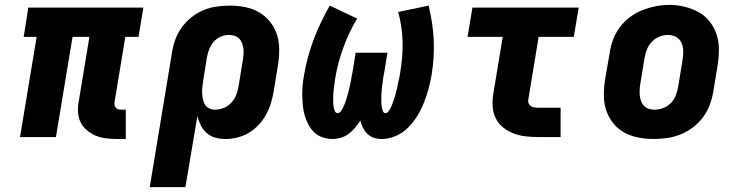

<svg xmlns="http://www.w3.org/2000/svg" viewBox="-20 -561 3040 786"><path d="M456 8Q434 8 412 5Q390 2 371 -6Q352 -14 336 -27.5Q320 -41 310.5 -59.5Q301 -78 299.5 -100Q298 -122 302 -144L346 -410H277L209 0H62L130 -410H77L96 -530H567L547 -410H493L449 -144Q448 -137 449 -131Q450 -125 453.5 -120.5Q457 -116 463 -114Q469 -112 476 -112H495V8Z M593 205 684 -345Q688 -372 697.5 -398.5Q707 -425 723.5 -448Q740 -471 763 -489.5Q786 -508 812 -519Q838 -530 865.5 -534Q893 -538 920 -538Q952 -538 983 -532Q1014 -526 1040 -511Q1066 -496 1085 -472.5Q1104 -449 1113.5 -420Q1123 -391 1123 -359Q1123 -327 1118 -295L1100 -185Q1096 -161 1088.5 -137Q1081 -113 1068.5 -90.5Q1056 -68 1038 -49Q1020 -30 998 -17Q976 -4 951.5 2Q927 8 903 8Q881 8 861 2.5Q841 -3 826 -16.5Q811 -30 802 -48Q793 -66 788 -86L739 205ZM861 -112Q878 -112 895.5 -119Q913 -126 926 -139.5Q939 -153 946 -170Q953 -187 956 -204L974 -314Q976 -326 977 -338Q978 -350 976.5 -361.5Q975 -373 971 -384Q967 -395 959 -403Q951 -411 940 -414.5Q929 -418 917 -418Q900 -418 883.5 -411Q867 -404 855 -390Q843 -376 836.5 -359.5Q830 -343 827 -326L812 -232Q810 -219 808.5 -206Q807 -193 807.5 -180.5Q808 -168 810.5 -155.5Q813 -143 819 -133Q825 -123 836.5 -117.5Q848 -112 861 -112Z M1341 8Q1320 8 1300 1Q1280 -6 1266 -19.5Q1252 -33 1242.5 -51Q1233 -69 1227.5 -88Q1222 -107 1220 -127.5Q1218 -148 1217.5 -169.5Q1217 -191 1219 -212.5Q1221 -234 1225 -255Q1231 -291 1241 -328Q1251 -365 1264.5 -400.5Q1278 -436 1294.5 -470.5Q1311 -505 1330 -538L1442 -485Q1425 -457 1411 -427Q1397 -397 1385.5 -366Q1374 -335 1365.5 -302.5Q1357 -270 1352 -239Q1351 -231 1350 -223.5Q1349 -216 1348 -208.5Q1347 -201 1346 -193.5Q1345 -186 1344.5 -178.5Q1344 -171 1344 -163.5Q1344 -156 1344 -148.5Q1344 -141 1344.5 -133.5Q1345 -126 1346.5 -119Q1348 -112 1351.5 -105Q1355 -98 1362 -98Q1370 -98 1375 -105Q1380 -112 1383.5 -119Q1387 -126 1390 -133Q1393 -140 1395.5 -147.5Q1398 -155 1400 -162Q1402 -169 1404 -176.5Q1406 -184 1408 -191.5Q1410 -199 1411.5 -206Q1413 -213 1414.5 -220.5Q1416 -228 1417.5 -235.5Q1419 -243 1420 -250.5Q1421 -258 1423 -265L1436 -345H1566L1553 -265Q1551 -258 1550 -250.5Q1549 -243 1548 -235.5Q1547 -228 1546 -220.5Q1545 -213 1544 -206Q1543 -199 1542.5 -191.5Q1542 -184 1541.5 -176.5Q1541 -169 1541 -161.5Q1541 -154 1541 -147Q1541 -140 1541.5 -133Q1542 -126 1543.5 -119Q1545 -112 1548 -105Q1551 -98 1558 -98Q1565 -98 1569.5 -104Q1574 -110 1577.5 -116Q1581 -122 1583.5 -128Q1586 -134 1588 -140.5Q1590 -147 1592.5 -153.5Q1595 -160 1596.5 -166Q1598 -172 1600 -178.5Q1602 -185 1603.5 -191.5Q1605 -198 1606.5 -204.5Q1608 -211 1609 -217Q1610 -223 1611.5 -229.5Q1613 -236 1614.5 -242.5Q1616 -249 1617 -255.5Q1618 -262 1619 -268Q1624 -299 1626.5 -330.5Q1629 -362 1628 -393Q1627 -424 1622.5 -453.5Q1618 -483 1610 -512L1735 -538Q1743 -503 1748.5 -468Q1754 -433 1755.5 -397.5Q1757 -362 1755 -327Q1753 -292 1747 -255Q1742 -226 1734.5 -198Q1727 -170 1716 -142Q1705 -114 1689 -87.5Q1673 -61 1651 -39Q1629 -17 1600.5 -4.5Q1572 8 1543 8Q1526 8 1510.5 3Q1495 -2 1484 -13Q1473 -24 1466 -38Q1459 -52 1455 -67Q1445 -52 1433.5 -38Q1422 -24 1407 -13Q1392 -2 1375 3Q1358 8 1341 8Z M2182 0Q2156 0 2130.5 -3Q2105 -6 2082 -15Q2059 -24 2040 -39Q2021 -54 2010 -75.5Q1999 -97 1997 -123Q1995 -149 1999 -174L2038 -410H1894L1914 -530H2349L2329 -410H2185L2143 -155Q2141 -147 2143.5 -139.5Q2146 -132 2152 -127.5Q2158 -123 2166 -121.5Q2174 -120 2182 -120H2275V0Z M2656 8Q2624 8 2593 2Q2562 -4 2535.5 -18.5Q2509 -33 2490 -57Q2471 -81 2461.5 -110Q2452 -139 2452 -171Q2452 -203 2457 -235L2476 -345Q2480 -373 2490 -399.5Q2500 -426 2517.5 -449.5Q2535 -473 2559 -491Q2583 -509 2610 -519.5Q2637 -530 2664.5 -535.5Q2692 -541 2720 -541Q2752 -541 2782.5 -533.5Q2813 -526 2839.5 -511.5Q2866 -497 2885 -473Q2904 -449 2913.5 -420Q2923 -391 2923 -359Q2923 -327 2918 -295L2900 -185Q2895 -157 2885 -130.5Q2875 -104 2857.5 -80.5Q2840 -57 2816 -39Q2792 -21 2765.5 -10.5Q2739 0 2711 4Q2683 8 2656 8ZM2659 -112Q2677 -112 2694.5 -118.5Q2712 -125 2725.5 -138.5Q2739 -152 2746 -169.5Q2753 -187 2756 -204L2774 -314Q2777 -333 2777 -351Q2777 -369 2770 -385Q2763 -401 2748 -409.5Q2733 -418 2714 -418Q2697 -418 2679.5 -411Q2662 -404 2649 -390.5Q2636 -377 2629 -360Q2622 -343 2619 -326L2601 -216Q2599 -204 2598.5 -191.5Q2598 -179 2599.5 -167.5Q2601 -156 2605 -145.5Q2609 -135 2617 -127Q2625 -119 2636 -115.5Q2647 -112 2659 -112Z"/></svg>

Font: Iosevka Curly Slab HvEx
Style: Italic
Weight: 900
Width: 7
Italic angle: -9°
Monospace: yes
Designer: Belleve Invis
Foundry: Belleve Invis
Version: Version 11.1.0; ttfautohint (v1.8.3)